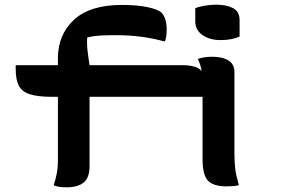

<svg xmlns="http://www.w3.org/2000/svg" viewBox="-20 -790 1240 819"><path d="M813 -755Q830 -762 854.5 -766Q879 -770 902 -770Q946 -770 974 -755.5Q1002 -741 1002 -703V-634Q968 -619 922 -619Q874 -619 843.5 -640.5Q813 -662 813 -699ZM362 -81Q362 -32 337 -11.5Q312 9 264 9Q243 9 230 6.5Q217 4 209 0Q217 -23 222 -49Q227 -75 227 -106V-377H205Q141 -377 107 -388Q73 -399 60 -425Q47 -451 47 -495V-512H227V-541Q227 -642 295.5 -705.5Q364 -769 500 -769Q565 -769 609.5 -759.5Q654 -750 669 -736Q681 -723 686 -704.5Q691 -686 691 -664Q691 -651 689.5 -638Q688 -625 684 -614H678Q585 -640 473 -640Q429 -640 401.5 -638Q374 -636 352 -630Q350 -604 353.5 -573.5Q357 -543 362 -512H755Q820 -512 840 -487Q836 -514 824 -538Q832 -542 848.5 -545Q865 -548 884 -548Q929 -548 954.5 -532Q980 -516 980 -483V-137Q980 -97 983.5 -69.5Q987 -42 999 0Q986 3 973.5 4Q961 5 947 5Q890 5 867 -19.5Q844 -44 844 -111V-377H362Z"/></svg>

Font: Recursive Mn Csl St
Style: Bold
Weight: 700
Monospace: yes
Version: Version 1.079;hotconv 1.0.112;makeotfexe 2.5.65598; ttfautoh